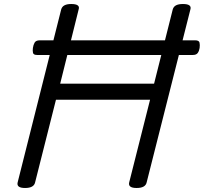

<svg xmlns="http://www.w3.org/2000/svg" viewBox="-20 -923 1016 957"><path d="M105 14Q61 14 68 -14L285 -876Q289 -890 301.5 -896.5Q314 -903 335 -903Q381 -903 372 -876L280 -506H748L841 -876Q845 -890 857.5 -896.5Q870 -903 892 -903Q937 -903 929 -876L711 -14Q708 0 695.5 7Q683 14 661 14Q617 14 624 -14L728 -426H259L155 -14Q152 0 139.5 7Q127 14 105 14ZM165 -649Q147 -649 144.5 -659.5Q142 -670 144 -684Q146 -699 152.5 -710.5Q159 -722 178 -722H953Q972 -722 974.5 -710.5Q977 -699 975 -684Q973 -670 966 -659.5Q959 -649 941 -649Z"/></svg>

Font: Playwrite DE SAS
Style: Regular
Weight: 400
Designer: Veronika Burian, José Scaglione
Foundry: TypeTogether
Version: Version 1.002